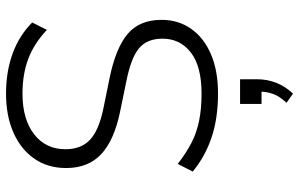

<svg xmlns="http://www.w3.org/2000/svg" viewBox="-202 -552 1016 653"><g transform="rotate(-90 306.5 -225.0)"><path d="M316 8Q231 8 166 -14Q101 -36 50 -78L76 -129Q112 -101 146.5 -83Q181 -65 222 -56.5Q263 -48 315 -48Q408 -48 455 -84.5Q502 -121 502 -181Q502 -233 469.5 -260.5Q437 -288 356 -304L254 -325Q157 -345 109.5 -389Q62 -433 62 -509Q62 -571 94 -617Q126 -663 183 -688Q240 -713 315 -713Q390 -713 451.5 -690.5Q513 -668 557 -624L532 -574Q485 -618 433 -637.5Q381 -657 315 -657Q228 -657 177 -617.5Q126 -578 126 -511Q126 -457 158.5 -427Q191 -397 264 -382L367 -361Q470 -340 518 -299.5Q566 -259 566 -184Q566 -127 535.5 -83.5Q505 -40 449 -16Q393 8 316 8ZM315 263 284 241Q307 216 314.5 194Q322 172 322 148L340 156H280V83H364V140Q364 176 351.5 207Q339 238 315 263Z"/></g></svg>

Font: Mulish ExtraLight Light
Style: Regular
Weight: 300
Version: Version 3.603